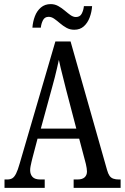

<svg xmlns="http://www.w3.org/2000/svg" viewBox="-20 -916 608 936"><path d="M2 0V-41H15Q30 -41 40 -47Q50 -53 58.5 -70Q67 -87 76 -119L250 -714H324L502 -87Q507 -69 514 -59Q521 -49 532.5 -45Q544 -41 560 -41H568V0H339V-41H357Q381 -41 392.5 -51.5Q404 -62 404 -80Q404 -87 402.5 -96.5Q401 -106 398.5 -117Q396 -128 393 -138L366 -240H163L138 -145Q136 -137 133.5 -126.5Q131 -116 129 -105.5Q127 -95 127 -86Q127 -66 138.5 -53.5Q150 -41 177 -41H198V0ZM179 -289H352L302 -480Q295 -510 288 -536Q281 -562 276 -584Q271 -606 267 -624Q263 -606 258 -584Q253 -562 247 -538.5Q241 -515 234 -490ZM342 -771Q321 -771 304 -780.5Q287 -790 272.5 -802.5Q258 -815 244.5 -824.5Q231 -834 217 -834Q198 -834 189.5 -817.5Q181 -801 179 -781H138Q140 -810 150 -836.5Q160 -863 179.5 -879.5Q199 -896 227 -896Q247 -896 264 -886.5Q281 -877 295.5 -864.5Q310 -852 323.5 -842.5Q337 -833 350 -833Q370 -833 378.5 -849.5Q387 -866 389 -886H429Q427 -857 417 -830.5Q407 -804 388.5 -787.5Q370 -771 342 -771Z"/></svg>

Font: Noto Serif Khmer ExtraCondensed
Style: Regular
Weight: 400
Width: 2
Designer: Danh Hong and the Monotype Design Team
Foundry: Monotype Imaging Inc.
Version: Version 2.004